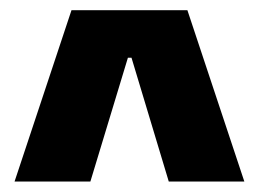

<svg xmlns="http://www.w3.org/2000/svg" viewBox="-20 -659 507 376"><path d="M120 -639H347L458.5 -303.5H310.5L237.5 -546H230.5L157 -303.5H8.5Z"/></svg>

Font: Anek Gurmukhi ExtraBold
Style: Regular
Weight: 800
Designer: Sarang Kulkarni (Gurmukhi), Yesha Goshar (Latin)
Foundry: Ek Type
Version: Version 1.003